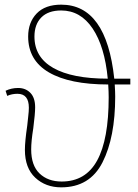

<svg xmlns="http://www.w3.org/2000/svg" viewBox="-20 -795 594 825"><path d="M471 -457H540V-432H473Q475 -400 475 -380Q475 -205 420.5 -97.5Q366 10 243 10Q176 10 131.5 -31.5Q87 -73 87 -151Q87 -187 97 -255Q98 -267 101 -292Q104 -317 104 -332Q104 -392 55 -392Q31 -392 11 -383L4 -405Q29 -417 58 -417Q90 -417 110.5 -396Q131 -375 131 -334Q131 -306 123 -244Q114 -188 114 -153Q114 -84 150 -49.5Q186 -15 245 -15Q348 -15 397.5 -105.5Q447 -196 447 -377Q447 -400 445 -432Q279 -432 190 -484Q101 -536 101 -638Q101 -699 137.5 -737Q174 -775 243 -775Q437 -775 471 -457ZM128 -638Q128 -549 209 -503Q290 -457 443 -457Q430 -595 378 -672.5Q326 -750 243 -750Q187 -750 157.5 -720Q128 -690 128 -638Z"/></svg>

Font: Noto Sans UI Thin
Style: Regular
Weight: 250
Designer: Monotype Design Team
Foundry: Monotype Imaging Inc.
Version: Version 1.001